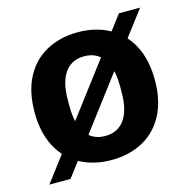

<svg xmlns="http://www.w3.org/2000/svg" viewBox="-90 -628 745 755"><g transform="rotate(-15 282.5 -250.0)"><path d="M37.5 -250Q37.5 -333 68.4 -391.5Q99.3 -450 155.1 -480Q210.8 -510 282.5 -510Q354.2 -510 409.9 -480Q465.7 -450 496.6 -391.5Q527.5 -333 527.5 -250Q527.5 -167 496.6 -108.5Q465.7 -50 409.9 -20Q354.2 10 282.5 10Q210.8 10 155.1 -20Q99.3 -50 68.4 -108.5Q37.5 -167 37.5 -250ZM282.5 -87.8Q334 -87.8 361.4 -126.3Q388.7 -164.9 388.7 -236.8V-263.2Q388.7 -335.1 361.4 -373.7Q334 -412.2 282.5 -412.2Q231 -412.2 203.6 -373.7Q176.3 -335.1 176.3 -263.2V-236.8Q176.3 -164.9 203.6 -126.3Q231 -87.8 282.5 -87.8ZM544.8 -540 106.3 40H20.2L458.7 -540Z"/></g></svg>

Font: TASA Orbiter VF Text
Style: Regular
Weight: 400
Designer: Weizhong Zhang
Foundry: 本地遙控
Version: Version 1.001;Glyphs 3.2 (3192)